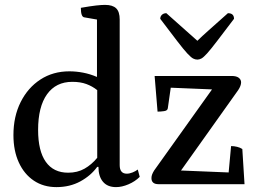

<svg xmlns="http://www.w3.org/2000/svg" viewBox="-20 -754 1051 786"><path d="M211 12Q158 12 118.5 -14.5Q79 -41 57 -89Q35 -137 35 -201Q35 -277 64.5 -336Q94 -395 145.5 -428.5Q197 -462 264 -462Q292 -462 320.5 -456.5Q349 -451 377 -439V-674L325 -683Q311 -685 311 -722Q351 -729 373.5 -731.5Q396 -734 410 -734Q441 -734 455.5 -720Q470 -706 470 -674V-78Q470 -43 499 -43Q510 -43 522.5 -48Q535 -53 544 -60L552 -30Q533 -11 506 0.5Q479 12 455 12Q420 12 401.5 -10Q383 -32 383 -71H378Q352 -35 309 -11.5Q266 12 211 12ZM259 -47Q297 -47 326 -63.5Q355 -80 378 -108V-385Q358 -401 333.5 -410Q309 -419 276 -419Q209 -419 172.5 -368Q136 -317 136 -222Q136 -136 167.5 -91.5Q199 -47 259 -47ZM629 0Q600 0 600 -25Q600 -33 603 -40.5Q606 -48 611 -56L848 -388L679 -395L667 -311Q666 -301 651.5 -299Q637 -297 625 -297L613 -443H928Q948 -443 957.5 -435.5Q967 -428 967 -417Q967 -403 955 -385L721 -56L916 -48L926 -156Q938 -156 950.5 -153Q963 -150 972 -144L981 0ZM788 -510Q779 -510 770.5 -514.5Q762 -519 747 -535Q732 -551 706 -585Q680 -619 636 -677Q636 -687 643 -693.5Q650 -700 661 -700Q708 -658 738.5 -631Q769 -604 788 -587Q805 -604 835.5 -631Q866 -658 913 -700Q938 -700 938 -677Q894 -619 868 -585Q842 -551 827.5 -535Q813 -519 804.5 -514.5Q796 -510 788 -510Z"/></svg>

Font: Petrona Medium
Style: Regular
Weight: 500
Designer: Ringo R. Seeber
Foundry: Ringo R. Seeber
Version: Version 2.001; ttfautohint (v1.8.3)